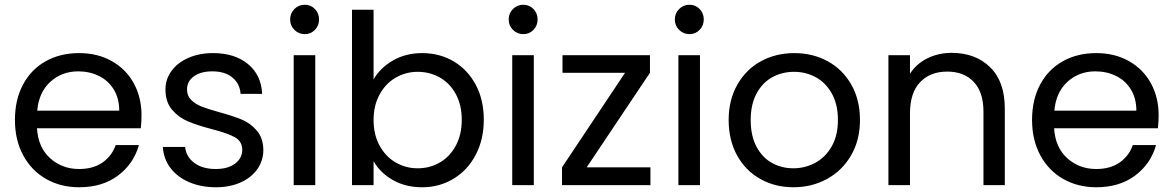

<svg xmlns="http://www.w3.org/2000/svg" viewBox="-20 -781 4951 810"><path d="M577 -295Q577 -269 574 -240H136Q141 -159 191.5 -113.5Q242 -68 314 -68Q373 -68 412.5 -95.5Q452 -123 468 -169H566Q544 -90 478 -40.5Q412 9 314 9Q236 9 174.5 -26Q113 -61 78 -125.5Q43 -190 43 -275Q43 -360 77 -424Q111 -488 172.5 -522.5Q234 -557 314 -557Q392 -557 452 -523Q512 -489 544.5 -429.5Q577 -370 577 -295ZM483 -314Q483 -366 460 -403.5Q437 -441 397.5 -460.5Q358 -480 310 -480Q241 -480 192.5 -436Q144 -392 137 -314Z M891 9Q828 9 778 -12.5Q728 -34 699 -72.5Q670 -111 667 -161H761Q765 -120 799.5 -94Q834 -68 890 -68Q942 -68 972 -91Q1002 -114 1002 -149Q1002 -185 970 -202.5Q938 -220 871 -237Q810 -253 771.5 -269.5Q733 -286 705.5 -318.5Q678 -351 678 -404Q678 -446 703 -481Q728 -516 774 -536.5Q820 -557 879 -557Q970 -557 1026 -511Q1082 -465 1086 -385H995Q992 -428 960.5 -454Q929 -480 876 -480Q827 -480 798 -459Q769 -438 769 -404Q769 -377 786.5 -359.5Q804 -342 830.5 -331.5Q857 -321 904 -308Q963 -292 1000 -276.5Q1037 -261 1063.5 -230Q1090 -199 1091 -149Q1091 -104 1066 -68Q1041 -32 995.5 -11.5Q950 9 891 9Z M1266 -637Q1240 -637 1222 -655Q1204 -673 1204 -699Q1204 -725 1222 -743Q1240 -761 1266 -761Q1291 -761 1308.5 -743Q1326 -725 1326 -699Q1326 -673 1308.5 -655Q1291 -637 1266 -637ZM1310 -548V0H1219V-548Z M1556 -446Q1584 -495 1638 -526Q1692 -557 1761 -557Q1835 -557 1894 -522Q1953 -487 1987 -423.5Q2021 -360 2021 -276Q2021 -193 1987 -128Q1953 -63 1893.5 -27Q1834 9 1761 9Q1690 9 1636.5 -22Q1583 -53 1556 -101V0H1465V-740H1556ZM1928 -276Q1928 -338 1903 -384Q1878 -430 1835.5 -454Q1793 -478 1742 -478Q1692 -478 1649.5 -453.5Q1607 -429 1581.5 -382.5Q1556 -336 1556 -275Q1556 -213 1581.5 -166.5Q1607 -120 1649.5 -95.5Q1692 -71 1742 -71Q1793 -71 1835.5 -95.5Q1878 -120 1903 -166.5Q1928 -213 1928 -276Z M2188 -637Q2162 -637 2144 -655Q2126 -673 2126 -699Q2126 -725 2144 -743Q2162 -761 2188 -761Q2213 -761 2230.5 -743Q2248 -725 2248 -699Q2248 -673 2230.5 -655Q2213 -637 2188 -637ZM2232 -548V0H2141V-548Z M2455 -75H2724V0H2351V-75L2617 -474H2353V-548H2722V-474Z M2889 -637Q2863 -637 2845 -655Q2827 -673 2827 -699Q2827 -725 2845 -743Q2863 -761 2889 -761Q2914 -761 2931.5 -743Q2949 -725 2949 -699Q2949 -673 2931.5 -655Q2914 -637 2889 -637ZM2933 -548V0H2842V-548Z M3327 9Q3250 9 3187.5 -26Q3125 -61 3089.5 -125.5Q3054 -190 3054 -275Q3054 -359 3090.5 -423.5Q3127 -488 3190 -522.5Q3253 -557 3331 -557Q3409 -557 3472 -522.5Q3535 -488 3571.5 -424Q3608 -360 3608 -275Q3608 -190 3570.5 -125.5Q3533 -61 3469 -26Q3405 9 3327 9ZM3327 -71Q3376 -71 3419 -94Q3462 -117 3488.5 -163Q3515 -209 3515 -275Q3515 -341 3489 -387Q3463 -433 3421 -455.5Q3379 -478 3330 -478Q3280 -478 3238.5 -455.5Q3197 -433 3172 -387Q3147 -341 3147 -275Q3147 -208 3171.5 -162Q3196 -116 3237 -93.5Q3278 -71 3327 -71Z M3995 -558Q4095 -558 4157 -497.5Q4219 -437 4219 -323V0H4129V-310Q4129 -392 4088 -435.5Q4047 -479 3976 -479Q3904 -479 3861.5 -434Q3819 -389 3819 -303V0H3728V-548H3819V-470Q3846 -512 3892.5 -535Q3939 -558 3995 -558Z M4868 -295Q4868 -269 4865 -240H4427Q4432 -159 4482.5 -113.5Q4533 -68 4605 -68Q4664 -68 4703.5 -95.5Q4743 -123 4759 -169H4857Q4835 -90 4769 -40.5Q4703 9 4605 9Q4527 9 4465.5 -26Q4404 -61 4369 -125.5Q4334 -190 4334 -275Q4334 -360 4368 -424Q4402 -488 4463.5 -522.5Q4525 -557 4605 -557Q4683 -557 4743 -523Q4803 -489 4835.5 -429.5Q4868 -370 4868 -295ZM4774 -314Q4774 -366 4751 -403.5Q4728 -441 4688.5 -460.5Q4649 -480 4601 -480Q4532 -480 4483.5 -436Q4435 -392 4428 -314Z"/></svg>

Font: DVN-Poppins
Style: Regular
Weight: 400
Designer: Ninad Kale (Devanagari), Jonny Pinhorn (Latin)
Foundry: Indian Type Foundry
Version: 4.004